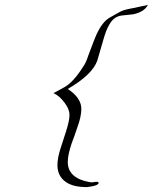

<svg xmlns="http://www.w3.org/2000/svg" viewBox="-20 -694 620 779"><path d="M323 65Q250 63 224 20Q213 1 213 -24Q213 -53 226 -93L248 -161Q262 -205 262 -228Q262 -250 243 -276Q221 -306 197 -316L239 -339Q277 -359 317 -423Q328 -437 338 -468Q366 -543 371 -553Q395 -605 424 -622L465 -645Q480 -654 514 -660Q524 -662 540.5 -665.5Q557 -669 580 -674Q565 -645 520 -636L483 -632Q462 -631 448 -622Q421 -605 402 -542L375 -449Q356 -392 255 -333Q310 -297 310 -252Q310 -237 306 -218Q302 -199 294 -178Q289 -162 283 -145.5Q277 -129 271 -113Q255 -66 255 -37Q255 -15 264 0Q284 36 351 46Q371 43 377 44Q380 45 380 48Q380 57 353 62Q335 66 323 65Z"/></svg>

Font: Ephesis
Style: Regular
Weight: 400
Designer: Robert E. Leuschke
Foundry: Robert E. Leuschke
Version: Version 1.010; ttfautohint (v1.8.3)